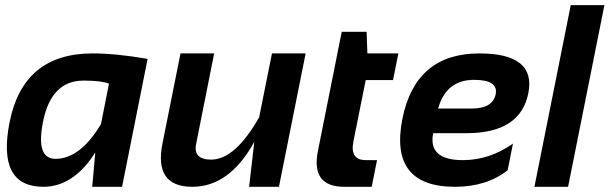

<svg xmlns="http://www.w3.org/2000/svg" viewBox="-20 -718 2343 738"><path d="M398.9 -396.5Q369.6 -408.2 301.3 -408.2Q176.8 -408.2 145.5 -250.5Q116.7 -107.4 193.4 -107.4Q288.1 -107.4 368.2 -241.2ZM449.2 0H334.5L346.2 -131.8Q262.2 0 147 0Q-32.7 0 17.1 -249.5Q69.8 -512.7 335.9 -512.7Q425.3 -512.7 547.4 -491.7Z M1154.8 -512.7 1052.2 0H937.5L957.5 -172.9Q862.3 0 719.2 0Q571.3 0 604.5 -166.5L673.8 -512.7H803.2L733.9 -165Q721.7 -104.5 791.5 -104.5Q883.8 -104.5 976.1 -267.1L1025.4 -512.7Z M1293.5 -595.7H1389.2L1392.1 -512.7H1511.2L1490.7 -410.2H1385.7L1338.4 -174.3Q1324.2 -102.5 1386.2 -102.5H1429.2L1408.7 0H1303.2Q1174.3 0 1202.1 -138.2Z M2010.7 -359.4Q1980 -206.1 1773.4 -206.1H1645Q1624.5 -102.5 1759.3 -102.5Q1861.3 -102.5 1951.7 -166L1931.2 -63.5Q1850.6 0 1729 0Q1474.6 0 1526.9 -262.2Q1577.1 -512.7 1822.8 -512.7Q2041.5 -512.7 2010.7 -359.4ZM1664.1 -300.8H1793.5Q1874 -300.8 1885.3 -356Q1896 -411.1 1802.2 -411.1Q1694.8 -411.1 1664.1 -300.8Z M2303.2 -698.2 2163.6 0H2034.2L2173.8 -698.2Z"/></svg>

Font: Sansation
Style: Bold Italic
Weight: 700
Designer: Bernd Montag
Version: Version 1.301